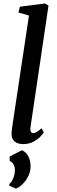

<svg xmlns="http://www.w3.org/2000/svg" viewBox="-20 -838 336 1130"><path d="M159.5 -90Q157 -73 161.5 -63.8Q166 -54.5 175 -54.5Q184 -54.5 195.2 -60.5Q206.5 -66.5 224.5 -83.5L237.5 -57.5Q232 -49 216.5 -33Q201 -17 175.8 -3.5Q150.5 10 114.5 10Q96.5 10 81.2 3.8Q66 -2.5 56.8 -16.2Q47.5 -30 48 -52.5Q48 -57 48.8 -63.8Q49.5 -70.5 50.2 -77.5Q51 -84.5 51.5 -89L150.5 -746.5L88.5 -764.5L97 -798.5L245 -817.5L265.5 -805ZM73 272 34.5 254.5 35 244.5Q48.5 234 58.2 210.2Q68 186.5 67.5 161.5Q67.5 143.5 59.5 129.5Q51.5 115.5 37 108.5V83L109.5 46Q135.5 59 147.2 83Q159 107 160 137.5Q161 169 146.8 197.8Q132.5 226.5 111.8 246.5Q91 266.5 73 272Z"/></svg>

Font: Merriweather 28pt Medium
Style: Italic
Weight: 500
Italic angle: -7.8°
Version: Version 2.101